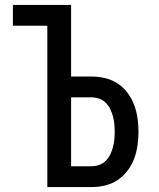

<svg xmlns="http://www.w3.org/2000/svg" viewBox="-20 -755 640 775"><path d="M171 0V-651H32V-735H267V-446H350Q378 -446 405 -439.5Q432 -433 455 -418Q478 -403 495 -380Q512 -357 521.5 -331.5Q531 -306 535 -278.5Q539 -251 539 -223Q539 -195 535 -167.5Q531 -140 521.5 -114.5Q512 -89 495 -66.5Q478 -44 455 -28.5Q432 -13 405 -6.5Q378 0 350 0ZM350 -84Q366 -84 381 -89.5Q396 -95 407 -106Q418 -117 425 -131.5Q432 -146 436 -161Q440 -176 441.5 -191.5Q443 -207 443 -223Q443 -239 441.5 -254.5Q440 -270 436 -285Q432 -300 425 -314.5Q418 -329 407 -340Q396 -351 381 -356.5Q366 -362 350 -362H267V-84Z"/></svg>

Font: Iosevka SS04 Medium Extended
Style: Regular
Weight: 500
Width: 7
Monospace: yes
Designer: Belleve Invis
Foundry: Belleve Invis
Version: Version 19.0.0; ttfautohint (v1.8.4)